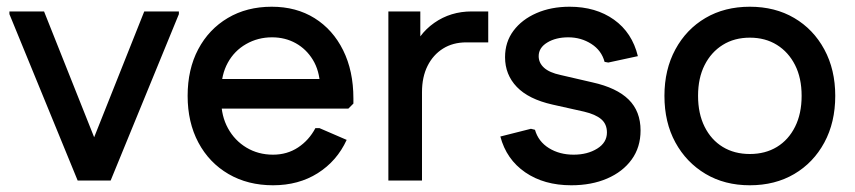

<svg xmlns="http://www.w3.org/2000/svg" viewBox="-20 -537 2542 571"><path d="M226 0 233 -61 409 -503H512V-495L309 0ZM211 0 8 -495V-503H111L287 -61L294 0Z M792 14Q717 14 659.5 -19.5Q602 -53 570 -113Q538 -173 538 -252Q538 -331 569.5 -390.5Q601 -450 657.5 -483.5Q714 -517 788 -517Q861 -517 915.5 -483Q970 -449 1000.5 -387.5Q1031 -326 1031 -244V-229L1016 -214H589V-302H983L932 -282Q930 -327 910.5 -359Q891 -391 859.5 -408.5Q828 -426 789 -426Q747 -426 712 -406Q677 -386 657.5 -350.5Q638 -315 638 -268V-238Q638 -192 658 -155.5Q678 -119 713 -98Q748 -77 792 -77Q834 -77 866.5 -98.5Q899 -120 918 -156H930L1011 -121Q982 -58 925 -22Q868 14 792 14Z M1135 0V-503H1230V-368L1203 -377Q1223 -435 1271.5 -469Q1320 -503 1383 -503H1432V-411H1367Q1327 -411 1297.5 -392.5Q1268 -374 1251.5 -341Q1235 -308 1235 -263V0Z M1679 14Q1598 14 1542 -24.5Q1486 -63 1468 -131L1559 -154L1571 -151Q1581 -116 1612.5 -96.5Q1644 -77 1686 -77Q1727 -77 1756 -95Q1785 -113 1785 -143Q1785 -168 1768 -182.5Q1751 -197 1717 -205L1623 -226Q1552 -242 1517 -278.5Q1482 -315 1482 -367Q1482 -412 1507 -445.5Q1532 -479 1575.5 -498Q1619 -517 1674 -517Q1752 -517 1806 -478.5Q1860 -440 1877 -370L1789 -351L1778 -353Q1769 -387 1738.5 -406.5Q1708 -426 1670 -426Q1633 -426 1607.5 -410.5Q1582 -395 1582 -370Q1582 -350 1598 -335.5Q1614 -321 1647 -314L1742 -292Q1814 -276 1849.5 -241Q1885 -206 1885 -149Q1885 -99 1858.5 -62.5Q1832 -26 1785.5 -6Q1739 14 1679 14Z M2210 14Q2135 14 2078 -20Q2021 -54 1988.5 -113.5Q1956 -173 1956 -252Q1956 -330 1988.5 -390Q2021 -450 2078 -483.5Q2135 -517 2210 -517Q2285 -517 2342 -483.5Q2399 -450 2431.5 -390Q2464 -330 2464 -252Q2464 -173 2431.5 -113Q2399 -53 2342 -19.5Q2285 14 2210 14ZM2210 -79Q2256 -79 2290.5 -100Q2325 -121 2344.5 -160Q2364 -199 2364 -252Q2364 -305 2344.5 -343.5Q2325 -382 2290.5 -403.5Q2256 -425 2210 -425Q2164 -425 2129.5 -403.5Q2095 -382 2075.5 -343.5Q2056 -305 2056 -252Q2056 -199 2075.5 -160Q2095 -121 2129.5 -100Q2164 -79 2210 -79Z"/></svg>

Font: Fustat SemiBold
Style: Regular
Weight: 600
Designer: Mohamed Gaber, Khaled Hosny, Laura Garcia Mut
Foundry: Kief Type Foundry, Alif Type Foundry, Hard Type Foundry
Version: Version 1.007